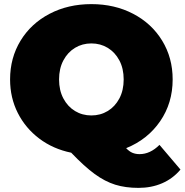

<svg xmlns="http://www.w3.org/2000/svg" viewBox="-20 -736 897 933"><path d="M857 88Q820 132 768 154.5Q716 177 653 177Q590 177 540 161.5Q490 146 440 109.5Q390 73 326 6Q238 -12 171 -62.5Q104 -113 66.5 -187Q29 -261 29 -350Q29 -455 80 -538.5Q131 -622 221 -669Q311 -716 424 -716Q537 -716 627 -669Q717 -622 768 -538.5Q819 -455 819 -350Q819 -235 758 -146.5Q697 -58 593 -16Q608 0 623.5 6.5Q639 13 658 13Q710 13 755 -32ZM267 -350Q267 -297 288 -257.5Q309 -218 344.5 -196.5Q380 -175 424 -175Q468 -175 503.5 -196.5Q539 -218 560 -257.5Q581 -297 581 -350Q581 -403 560 -442.5Q539 -482 503.5 -503.5Q468 -525 424 -525Q380 -525 344.5 -503.5Q309 -482 288 -442.5Q267 -403 267 -350Z"/></svg>

Font: AtCorfu Sans
Style: AtCorfu Sans Black
Weight: 900
Designer: Kostas Teopoulos
Foundry: Kostas Teopoulos
Version: Version 1.00 July 8, 2025, initial release